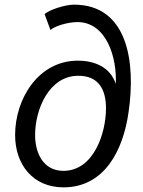

<svg xmlns="http://www.w3.org/2000/svg" viewBox="-20 -796 615 826"><path d="M253 10C430 10 510 -150 533 -313C565 -530 529 -776 298 -776C261 -776 191 -754 172 -735L197 -667C217 -685 274 -701 313 -701C439 -701 484 -546 478 -435C455 -507 387 -535 315 -535C145 -535 45 -371 45 -215C45 -89 121 10 253 10ZM253 -61C165 -61 131 -139 131 -215C131 -324 190 -470 317 -470C405 -470 436 -410 436 -330C436 -223 383 -61 253 -61Z"/></svg>

Font: Cheyenne Sans
Style: Italic
Weight: 400
Italic angle: -8.13011°
Designer: The Public Sans project authors (U.S. Web Design System), Libre Franklin designed by Pablo Impallari and Rodrigo Fuenzal
Foundry: The Cheyenne Sans Project Authors
Version: Version 2.007